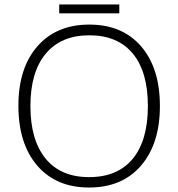

<svg xmlns="http://www.w3.org/2000/svg" viewBox="-20 -836 804 866"><path d="M701.2 -357.9Q701.2 -188 616.2 -89.1Q531.2 9.8 381.8 9.8Q232.9 9.8 147.9 -89.1Q63 -188 63 -358.9Q63 -529.3 148.7 -627.2Q234.4 -725.1 382.8 -725.1Q532.2 -725.1 616.7 -626.7Q701.2 -528.3 701.2 -357.9ZM117.2 -357.9Q117.2 -204.6 185.5 -120.8Q253.9 -37.1 381.8 -37.1Q510.7 -37.1 578.9 -120.1Q647 -203.1 647 -357.9Q647 -512.2 578.9 -594.5Q510.7 -676.8 382.8 -676.8Q255.4 -676.8 186.3 -593.8Q117.2 -510.7 117.2 -357.9ZM247.1 -815.9H518.1V-775.9H247.1Z"/></svg>

Font: JBL Sans
Style: Light
Weight: 300
Version: Version 1.10